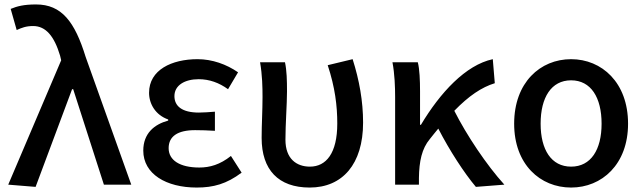

<svg xmlns="http://www.w3.org/2000/svg" viewBox="-20 -830 2891 863"><path d="M140 10 304 -429H309L447 0H570L365 -574C316 -733 257 -810 142 -810C87 -810 57 -802 28 -790L55 -695C77 -705 97 -713 129 -713C186 -713 224 -667 250 -580L255 -559L17 0Z M864 13C939 13 998 -3 1066 -54L1018 -129C969 -90 923 -77 876 -77C788 -77 738 -110 738 -164C738 -217 778 -245 857 -245C885 -245 914 -244 946 -242V-328C919 -326 896 -324 874 -324C798 -324 764 -353 764 -398C764 -447 811 -474 873 -474C921 -474 965 -458 1005 -429L1050 -505C998 -541 934 -564 868 -564C752 -564 650 -516 650 -413C650 -363 679 -313 736 -293V-288C673 -271 624 -230 624 -153C624 -48 727 13 864 13Z M1372 13C1519 13 1612 -92 1612 -279C1612 -375 1595 -470 1565 -564L1453 -537C1486 -437 1496 -354 1496 -275C1496 -141 1446 -81 1373 -81C1313 -81 1263 -116 1263 -202C1263 -271 1270 -363 1270 -419C1270 -469 1269 -512 1261 -550H1149C1159 -492 1160 -438 1160 -394C1160 -332 1156 -271 1156 -210C1156 -67 1231 13 1372 13Z M2247 0C2167 -88 2077 -223 2022 -332C2087 -399 2145 -438 2204 -456L2195 -564C2073 -538 1958 -413 1872 -269H1868V-419C1868 -469 1866 -519 1858 -550H1744C1754 -498 1756 -438 1756 -394V0H1863V-30C1864 -105 1876 -162 1912 -205C1925 -222 1938 -237 1950 -252C2001 -153 2066 -53 2119 10Z M2547 13C2685 13 2803 -91 2803 -274C2803 -459 2685 -564 2547 -564C2408 -564 2291 -459 2291 -274C2291 -91 2408 13 2547 13ZM2547 -81C2458 -81 2410 -157 2410 -274C2410 -392 2458 -469 2547 -469C2636 -469 2684 -392 2684 -274C2684 -157 2636 -81 2547 -81Z"/></svg>

Font: Noto Sans CJK JP Medium
Style: Regular
Weight: 500
Designer: Ryoko NISHIZUKA (kana & ideographs); Paul D. Hunt (Latin, Greek & Cyrillic); Wenlong ZHANG (bopomofo); Sandoll Communica
Foundry: Adobe Systems Incorporated
Version: Version 1.004;PS 1.004;hotconv 1.0.82;makeotf.lib2.5.63406